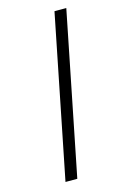

<svg xmlns="http://www.w3.org/2000/svg" viewBox="-110 -751 515 801"><g transform="rotate(-15 147.5 -350.0)"><path d="M70 0 210 -700H261L121 0Z"/></g></svg>

Font: Montserrat Thin Light
Style: Italic
Weight: 300
Italic angle: -11.3°
Version: Version 9.000